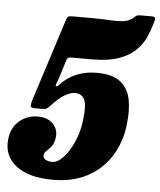

<svg xmlns="http://www.w3.org/2000/svg" viewBox="-65 -830 739 887"><g transform="rotate(5 304.5 -386.0)"><path d="M-8.5 -159Q-2.5 -214 34 -244.5Q70.5 -275 118.5 -275Q165 -275 189.8 -248.8Q214.5 -222.5 210 -187Q206.5 -159 195 -144.5Q183.5 -130 173 -121Q162.5 -112 161 -100.5Q159.5 -86 172.2 -79Q185 -72 203 -72Q228.5 -72 255.5 -101.8Q282.5 -131.5 302.8 -178.5Q323 -225.5 328.5 -277.5Q337.5 -350 323.8 -374.2Q310 -398.5 280.5 -398.5Q260.5 -398.5 233.8 -383.2Q207 -368 170 -327.5Q163 -319.5 156.5 -315.8Q150 -312 135.5 -312H103.5Q83 -312 82 -319.2Q81 -326.5 85 -343L209 -730Q213.5 -743.5 218.5 -746.8Q223.5 -750 239 -750H321.5Q372 -750 410.2 -747.5Q448.5 -745 476.5 -749Q504.5 -753 523.5 -771.5Q528.5 -777 534.2 -779.5Q540 -782 551.5 -782H604Q623 -782 618.5 -767L614 -750Q605.5 -719 590.8 -685.8Q576 -652.5 547.5 -624Q519 -595.5 470.2 -577.8Q421.5 -560 346 -560H251Q236.5 -560 232.2 -555.5Q228 -551 225 -539L202 -465Q198 -451.5 192.2 -438Q186.5 -424.5 189.5 -423Q195 -419.5 203.2 -428.5Q211.5 -437.5 223 -448Q248.5 -471 286.8 -485.5Q325 -500 372.5 -500Q446.5 -500 483.2 -470.2Q520 -440.5 529.8 -389.8Q539.5 -339 531.5 -275Q522 -190 481 -125.8Q440 -61.5 372.2 -25.8Q304.5 10 214 10Q100 10 41.5 -36.2Q-17 -82.5 -8.5 -159Z"/></g></svg>

Font: Besley* Narrow Fatface
Style: Italic
Weight: 900
Width: 4
Italic angle: -13°
Designer: Owen Earl
Foundry: indestructible type*
Version: Version 3.000; ttfautohint (v1.8.3)